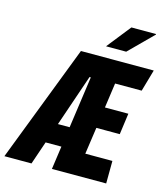

<svg xmlns="http://www.w3.org/2000/svg" viewBox="-164 -987 945 1085"><g transform="rotate(15 309.0 -444.0)"><path d="M-36 0 228 -686H654L617.5 -558.5H462L441.5 -413H578.5L561.5 -289H424.5L402 -132H560.5L559.5 0H242L320.5 -556.5H313L122.5 0ZM113 -135.5 130.5 -253.5H355L338 -135.5ZM358 -748.5 469 -888.5H612.5L613.5 -885.5L476 -748.5Z"/></g></svg>

Font: Chivo Mono Medium
Style: Italic
Weight: 500
Italic angle: -8.05°
Monospace: yes
Designer: Hector Gatti
Foundry: Omnibus-Type
Version: Version 1.008